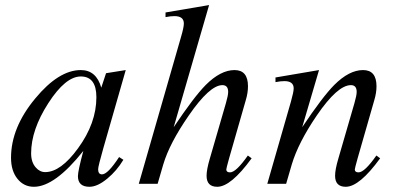

<svg xmlns="http://www.w3.org/2000/svg" viewBox="-20 -715 1540 747"><path d="M469.2 -442.4 381.8 -137.7Q361.8 -67.4 361.8 -56.6Q361.8 -36.6 377 -36.6Q399.4 -36.6 443.4 -104L460 -93.3Q434.1 -50.3 397.9 -20.5Q359.4 11.7 328.1 11.7Q283.2 11.7 283.2 -29.8Q283.2 -49.8 304.2 -127.9Q193.4 11.7 111.8 11.7Q72.8 11.7 47.9 -19.3Q22.9 -50.3 22.9 -101.1Q22.9 -218.8 117.2 -332Q208.5 -442.4 294.4 -442.4Q354.5 -442.4 374 -374L392.6 -430.2ZM355 -336.9Q355 -417.5 294.4 -417.5Q234.9 -417.5 168 -313.7Q101.1 -210 101.1 -118.2Q101.1 -84 119.1 -63.5Q134.8 -45.4 155.8 -45.4Q216.3 -45.4 283.7 -138.2Q355 -235.8 355 -336.9Z M959 -99.1Q878.4 11.7 825.2 11.7Q783.7 11.7 783.7 -31.2Q783.7 -55.2 796.4 -98.1L858.9 -313.5Q867.7 -343.8 867.7 -357.4Q867.7 -383.8 845.2 -383.8Q795.9 -383.8 714.4 -265.6Q639.6 -157.7 615.2 -75.2L593.3 0H520L684.6 -572.3Q695.3 -608.9 695.3 -623.5Q695.3 -652.3 658.7 -652.3Q643.6 -652.3 624 -648.4V-666.5L793.5 -695.3L655.8 -220.2Q734.9 -338.4 780.3 -384.3Q838.4 -442.4 892.6 -442.4Q944.8 -442.4 944.8 -379.4Q944.8 -354 936.5 -326.2L871.1 -98.1Q860.4 -59.6 860.4 -55.7Q860.4 -44.4 875 -44.4Q898.4 -44.4 944.3 -109.9Z M1459 -99.1Q1378.4 11.7 1325.2 11.7Q1283.7 11.7 1283.7 -31.2Q1283.7 -55.2 1296.4 -98.1L1358.9 -313.5Q1367.7 -343.8 1367.7 -357.4Q1367.7 -383.8 1345.2 -383.8Q1293 -383.8 1212.4 -265.6Q1140.6 -160.2 1115.2 -75.2L1093.3 0H1020L1111.8 -319.3Q1122.6 -357.4 1122.6 -371.1Q1122.6 -399.4 1086.4 -399.4Q1071.8 -399.4 1051.8 -395.5V-413.6L1221.2 -442.4L1155.8 -220.2Q1234.9 -338.4 1280.3 -384.3Q1338.4 -442.4 1392.6 -442.4Q1444.8 -442.4 1444.8 -379.4Q1444.8 -354 1436.5 -326.2L1371.1 -98.1Q1360.4 -59.6 1360.4 -55.7Q1360.4 -44.4 1375 -44.4Q1398.4 -44.4 1444.3 -109.9Z"/></svg>

Font: Dai Banna SIL Light
Style: Oblique
Weight: 400
Italic angle: -11°
Designer: Victor Gaultney
Foundry: SIL International
Version: Version 2.000